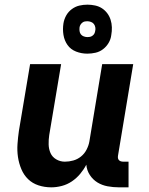

<svg xmlns="http://www.w3.org/2000/svg" viewBox="-20 -795 640 823"><path d="M200 8Q171 8 145 -0.5Q119 -9 100.5 -27Q82 -45 71.5 -70Q61 -95 57 -122Q53 -149 55 -177.5Q57 -206 61 -234L109 -520H242L191 -216Q188 -196 188.5 -176Q189 -156 196.5 -139Q204 -122 221 -112Q238 -102 258 -102Q276 -102 294 -107Q312 -112 327 -124Q342 -136 351 -153.5Q360 -171 363 -188L418 -520H551L486 -129Q485 -123 485.5 -118Q486 -113 489.5 -109Q493 -105 498 -103.5Q503 -102 509 -102H531V8H490Q465 8 441 3.5Q417 -1 397.5 -13Q378 -25 365 -45Q352 -65 350 -89Q339 -68 323.5 -49.5Q308 -31 288 -17.5Q268 -4 245 2Q222 8 200 8ZM354 -565Q329 -565 306 -574Q283 -583 269.5 -602Q256 -621 252 -645.5Q248 -670 252 -695Q255 -713 264 -729Q273 -745 288 -756Q303 -767 320 -771Q337 -775 355 -775Q371 -775 387.5 -771.5Q404 -768 417 -759.5Q430 -751 439.5 -738.5Q449 -726 454 -710.5Q459 -695 459.5 -678Q460 -661 457 -645Q455 -627 445.5 -611Q436 -595 421.5 -584Q407 -573 389.5 -569Q372 -565 354 -565ZM355 -636Q360 -636 365.5 -637Q371 -638 376.5 -642Q382 -646 384.5 -651Q387 -656 388 -662Q390 -670 388.5 -678Q387 -686 382.5 -692Q378 -698 370 -701Q362 -704 354 -704Q349 -704 343.5 -703Q338 -702 333 -698Q328 -694 325 -689Q322 -684 321 -678Q320 -670 321 -662Q322 -654 326.5 -648Q331 -642 339 -639Q347 -636 355 -636Z"/></svg>

Font: Iosevka Extrabold Extended
Style: Italic
Weight: 800
Width: 7
Italic angle: -9°
Monospace: yes
Designer: Belleve Invis
Foundry: Belleve Invis
Version: Version 32.5.0; ttfautohint (v1.8.4)